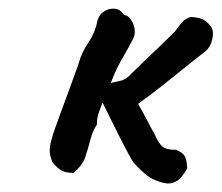

<svg xmlns="http://www.w3.org/2000/svg" viewBox="-20 -425 510 442"><path d="M343 -8Q326 -14 313 -25.5Q300 -37 288 -50Q284 -55 275 -72Q266 -89 255 -110.5Q244 -132 233.5 -153.5Q223 -175 216 -189Q211 -176 207 -164.5Q203 -153 203 -138Q193 -123 187.5 -101.5Q182 -80 178 -69Q175 -56 167 -45.5Q159 -35 149 -27Q131 -27 121.5 -32.5Q112 -38 101 -51Q94 -67 94.5 -80Q95 -93 99 -105Q101 -114 110.5 -140Q120 -166 131.5 -197.5Q143 -229 152 -253.5Q161 -278 162 -282Q168 -304 183.5 -327Q199 -350 204 -376Q207 -390 218.5 -398Q230 -406 243.5 -405Q257 -404 265 -391Q269 -390 272.5 -388.5Q276 -387 279 -383Q288 -372 290 -358Q292 -344 284 -331Q273 -310 265 -296.5Q257 -283 250 -269Q243 -255 235 -234Q247 -237 255 -238.5Q263 -240 270 -244.5Q277 -249 286 -259Q292 -265 307 -279.5Q322 -294 339.5 -310.5Q357 -327 370 -340Q383 -353 384 -354Q390 -363 398 -372.5Q406 -382 419 -386Q436 -385 445.5 -381Q455 -377 464 -366Q473 -356 469 -336.5Q465 -317 453 -307Q436 -294 410 -273Q384 -252 355 -229Q326 -206 298 -186Q310 -165 319.5 -146.5Q329 -128 336 -116Q344 -97 353 -88.5Q362 -80 386 -80Q401 -73 405 -66Q409 -59 409.5 -51.5Q410 -44 411 -37Q405 -27 397.5 -17.5Q390 -8 377 -4Q364 0 343 -8Z"/></svg>

Font: Caveat SemiBold
Style: Regular
Weight: 600
Designer: Pablo Impallari
Foundry: Pablo Impallari
Version: Version 2.000